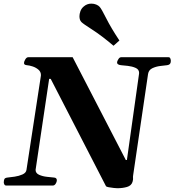

<svg xmlns="http://www.w3.org/2000/svg" viewBox="-36 -1002 942 1037"><path d="M-2.9 0Q-9.8 0 -12.7 -6.3Q-15.6 -12.7 -15.6 -16.1Q-15.6 -27.3 -12.5 -34.4Q-9.3 -41.5 4.4 -43Q20 -44.4 43.2 -47.9Q66.4 -51.3 85.4 -59.8Q104.5 -68.4 106.9 -84L184.1 -587.9Q185.1 -593.8 185.1 -596.2Q185.1 -614.3 171.6 -625.7Q158.2 -637.2 140.4 -643.1Q122.6 -648.9 108.9 -649.9Q93.8 -651.4 93.8 -660.6Q93.8 -670.4 100.8 -681.6Q107.9 -692.9 116.2 -692.9H356.4L643.6 -137.7H649.4L714.8 -602.5Q715.3 -604.5 715.3 -608.4Q715.3 -627 696.5 -635.3Q677.7 -643.6 654.3 -646.2Q630.9 -648.9 617.2 -649.9Q593.8 -652.3 596.7 -668Q597.7 -673.3 603.8 -683.1Q609.9 -692.9 618.2 -692.9H874.5Q881.3 -692.9 884 -686Q886.7 -679.2 886.7 -672.9Q886.7 -652.3 866.7 -649.9Q852.1 -648.4 828.9 -645.5Q805.7 -642.6 786.4 -633.3Q767.1 -624 763.7 -602.5L683.1 -55.2Q681.6 -45.9 682.6 -39.6Q683.6 -33.2 679.7 -19.5Q673.3 1 649.7 7.8Q626 14.6 597.7 14.6Q592.8 14.6 578.6 13.2Q564.5 11.7 551.5 9.3Q538.6 6.8 536.6 3.9L237.8 -576.2H229.5L156.2 -84.5Q156.2 -66.4 175.3 -57.9Q194.3 -49.3 218.3 -46.9Q242.2 -44.4 255.9 -43Q263.7 -42.5 267.3 -38.6Q271 -34.7 271 -28.3Q271 -19 264.6 -9.5Q258.3 0 250 0ZM577.1 -754.9Q510.7 -811 462.4 -841.8Q414.1 -872.6 403.8 -882.8Q393.1 -893.6 393.1 -914.1Q393.1 -926.8 398.2 -941.2Q403.3 -955.6 415.5 -966.3Q433.6 -982.4 457.5 -982.4Q471.7 -982.4 483.9 -977.3Q496.1 -972.2 502.4 -964.8Q512.2 -954.1 537.6 -903.3Q563 -852.5 608.9 -783.2Z"/></svg>

Font: Gelasio
Style: Italic
Weight: 400
Italic angle: -8.5°
Designer: Eben Sorkin
Foundry: Eben Sorkin
Version: Version 1.008